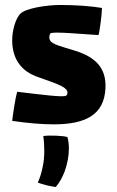

<svg xmlns="http://www.w3.org/2000/svg" viewBox="-20 -489 469 772"><path d="M282 -285C210 -307 183 -313 179 -333C177 -343 180 -352 183 -355C194 -363 309 -352 376 -348C381 -363 390 -434 390 -457C350 -464 287 -469 223 -469C167 -469 84 -456 62 -434C43 -415 29 -368 29 -327C29 -243 75 -201 125 -182C164 -167 230 -148 244 -131C254 -125 253 -107 245 -104C232 -97 143 -109 49 -120C42 -96 32 -31 29 -3C91 6 147 11 196 11C322 11 399 -26 404 -134C408 -215 365 -259 282 -285ZM154 58C157 78 158 98 158 118C158 141 156 163 151 185C147 205 141 225 132 245C151 253 182 260 204 263C219 246 231 224 240 200C251 170 257 137 257 108C257 91 255 75 251 62C237 57 179 54 154 58Z"/></svg>

Font: FilmFarsi Display
Style: Regular
Weight: 400
Designer: Borna Izadpanah
Foundry: Borna Izadpanah
Version: Version 1.000;PS 001.000;hotconv 1.0.88;makeotf.lib2.5.64775